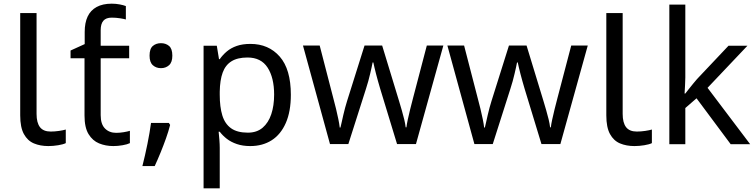

<svg xmlns="http://www.w3.org/2000/svg" viewBox="-20 -785 4112 1045"><path d="M243 10Q199 10 164.5 -4.5Q130 -19 110 -55.5Q90 -92 90 -157V-714H179V-165Q179 -117 197.5 -93Q216 -69 256 -69Q278 -69 301.5 -72.5Q325 -76 338 -80V-6Q324 1 296.5 5.5Q269 10 243 10Z M588 -765Q611 -765 631.5 -761Q652 -757 665 -752V-679Q656 -682 633.5 -685.5Q611 -689 588 -689Q557 -689 542.5 -672Q528 -655 528 -621V-536H683V-468H528V-158Q528 -109 551.5 -85.5Q575 -62 612 -62Q632 -62 653 -65.5Q674 -69 687 -73V-6Q673 1 647 5.5Q621 10 597 10Q555 10 519.5 -4.5Q484 -19 462 -55Q440 -91 440 -156V-468H364V-510L441 -545V-611Q441 -661 457 -695Q473 -729 506 -747Q539 -765 588 -765Z M899 -116 906 -105Q897 -70 883.5 -32Q870 6 854.5 44Q839 82 822 119H755Q770 60 782.5 -2Q795 -64 802 -116ZM856 -414Q830 -414 812 -430Q794 -446 794 -482Q794 -520 812 -535Q830 -550 856 -550Q882 -550 900 -535Q918 -520 918 -482Q918 -446 900 -430Q882 -414 856 -414Z M1343 -546Q1442 -546 1502.5 -477Q1563 -408 1563 -269Q1563 -178 1535.5 -115.5Q1508 -53 1458.5 -21.5Q1409 10 1342 10Q1301 10 1269 -1Q1237 -12 1214.5 -29.5Q1192 -47 1176 -68H1170Q1172 -51 1174 -25Q1176 1 1176 20V240H1088V-536H1160L1172 -463H1176Q1192 -486 1214.5 -505Q1237 -524 1268.5 -535Q1300 -546 1343 -546ZM1327 -472Q1273 -472 1240 -451.5Q1207 -431 1192 -390Q1177 -349 1176 -286V-269Q1176 -203 1190 -157Q1204 -111 1237.5 -87Q1271 -63 1329 -63Q1378 -63 1409.5 -90Q1441 -117 1456.5 -163.5Q1472 -210 1472 -270Q1472 -362 1436.5 -417Q1401 -472 1327 -472Z M2049 -303Q2043 -324 2037 -344.5Q2031 -365 2026.5 -383.5Q2022 -402 2018 -418Q2014 -434 2012 -445H2008Q2006 -434 2002.5 -418Q1999 -402 1994.5 -383Q1990 -364 1984.5 -343.5Q1979 -323 1972 -302L1876 -1H1776L1629 -537H1720L1794 -251Q1802 -222 1809 -192.5Q1816 -163 1821.5 -136.5Q1827 -110 1829 -91H1833Q1836 -103 1840 -121Q1844 -139 1848.5 -159Q1853 -179 1858.5 -199Q1864 -219 1869 -235L1964 -537H2060L2152 -235Q2159 -212 2166.5 -186Q2174 -160 2180 -135.5Q2186 -111 2188 -92H2192Q2194 -109 2199.5 -134.5Q2205 -160 2212.5 -190.5Q2220 -221 2228 -251L2303 -537H2393L2244 -1H2141Z M2835 -303Q2829 -324 2823 -344.5Q2817 -365 2812.5 -383.5Q2808 -402 2804 -418Q2800 -434 2798 -445H2794Q2792 -434 2788.5 -418Q2785 -402 2780.5 -383Q2776 -364 2770.5 -343.5Q2765 -323 2758 -302L2662 -1H2562L2415 -537H2506L2580 -251Q2588 -222 2595 -192.5Q2602 -163 2607.5 -136.5Q2613 -110 2615 -91H2619Q2622 -103 2626 -121Q2630 -139 2634.5 -159Q2639 -179 2644.5 -199Q2650 -219 2655 -235L2750 -537H2846L2938 -235Q2945 -212 2952.5 -186Q2960 -160 2966 -135.5Q2972 -111 2974 -92H2978Q2980 -109 2985.5 -134.5Q2991 -160 2998.5 -190.5Q3006 -221 3014 -251L3089 -537H3179L3030 -1H2927Z M3433 10Q3389 10 3354.5 -4.5Q3320 -19 3300 -55.5Q3280 -92 3280 -157V-714H3369V-165Q3369 -117 3387.5 -93Q3406 -69 3446 -69Q3468 -69 3491.5 -72.5Q3515 -76 3528 -80V-6Q3514 1 3486.5 5.5Q3459 10 3433 10Z M3710 -363Q3710 -347 3708.5 -321Q3707 -295 3706 -276H3710Q3716 -284 3728 -299Q3740 -314 3752.5 -329.5Q3765 -345 3774 -355L3945 -536H4048L3831 -307L4063 0H3957L3771 -250L3710 -197V0H3623V-760H3710Z"/></svg>

Font: hexutamil05
Style: Book
Weight: 400
Designer: Jelle Bosma - Monotype Design Team
Foundry: Monotype Imaging Inc.
Version: Version 2.003